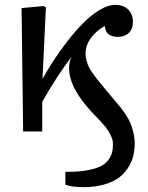

<svg xmlns="http://www.w3.org/2000/svg" viewBox="-20 -541 609 790"><path d="M323.2 229Q276.4 229 249 219.2V166H257.8Q304.7 166 339.1 159.7Q373.5 153.3 393.6 143.3Q413.6 133.3 425.3 117.7Q437 102.1 440.9 86.9Q444.8 71.8 444.8 51.8Q444.8 32.7 433.8 12Q422.9 -8.8 408.9 -24.9Q395 -41 372.6 -64.5Q370.6 -65.9 369.9 -66.9Q369.1 -67.9 367.7 -69.3Q366.2 -70.8 365.2 -71.8Q264.2 -176.8 264.2 -261.2Q264.2 -287.1 274.9 -308.1Q213.4 -227.5 153.8 -122.1V0H75.2L68.8 -507.8L159.2 -516.1L168.9 -511.2L154.8 -215.8Q175.3 -252.9 200.2 -291.5Q225.1 -330.1 257.8 -372.1Q290.5 -414.1 322.8 -446.5Q355 -479 389.9 -500Q424.8 -521 454.1 -521Q487.8 -521 507.3 -502Q526.9 -482.9 526.9 -450.2Q526.9 -420.9 509.5 -405Q492.2 -389.2 465.8 -389.2Q451.7 -389.2 441.2 -392.8Q430.7 -396.5 425.5 -400.6Q420.4 -404.8 417 -412.6Q413.6 -420.4 412.8 -423.8Q412.1 -427.2 411.1 -434.1Q376.5 -415 354.2 -384.8Q332 -354.5 332 -319.8Q332 -306.2 335.9 -292Q339.8 -277.8 344.7 -267.1Q349.6 -256.3 360.4 -241Q371.1 -225.6 378.7 -216.3Q386.2 -207 401.4 -188.7Q416.5 -170.4 424.8 -160.2Q432.1 -150.9 448.7 -131.6Q465.3 -112.3 474.4 -101.1Q483.4 -89.8 496.6 -70.3Q509.8 -50.8 516.6 -34.4Q523.4 -18.1 528.8 4.2Q534.2 26.4 534.2 49.8Q534.2 74.7 529.1 97.9Q523.9 121.1 509.3 145.5Q494.6 169.9 471.9 188Q449.2 206.1 410.9 217.5Q372.6 229 323.2 229Z"/></svg>

Font: Literata Book
Style: Regular
Weight: 400
Designer: Latin by Veronika Burian and Jose Scaglione. Greek by Irene Vlachou. Cyrillic by Vera Evstafieva
Foundry: TypeTogether
Version: Version 2.003;PS 002.003;hotconv 1.0.88;makeotf.lib2.5.64775